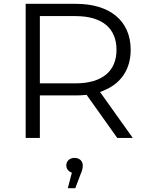

<svg xmlns="http://www.w3.org/2000/svg" viewBox="-20 -720 763 1002"><path d="M188 0V-222H376C395 -222 414 -223 432 -225L592 0H673L502 -240C511 -243 520 -247 529 -251C614 -288 662 -361 662 -460C662 -611 554 -700 376 -700H114V0ZM188 -636H374C514 -636 588 -572 588 -460C588 -349 514 -285 374 -285H188ZM373 262 401 188C409 171 412 156 412 143C412 122 396 104 369 104C344 104 326 120 326 143C326 154 330 164 338 171C343 176 348 179 355 181L334 262Z"/></svg>

Font: Montserrat Z
Style: Regular
Weight: 400
Designer: Julieta Ulanovsky
Foundry: Julieta Ulanovsky
Version: Version 8.000